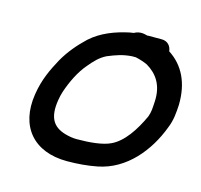

<svg xmlns="http://www.w3.org/2000/svg" viewBox="-84 -600 752 718"><g transform="rotate(15 292.0 -241.0)"><path d="M382 -415C398.6 -411.4 416.4 -405.6 428.7 -399.6C469 -375.7 496.3 -337.8 493.4 -275.4C491.7 -247.5 491.9 -233.7 484.3 -213.3C457.9 -155.7 422.4 -102.1 377.3 -81.2C347.9 -66.9 298.7 -62 247.7 -62C233.8 -62 218.2 -64.3 201.6 -69.1C153.3 -83.5 132.1 -115.4 143 -184.5C145 -196.9 147.7 -208.6 151 -218.8C165.8 -263.1 187 -305.3 212.3 -334.9C233.3 -360.3 250 -377.8 275.2 -390.4C307.1 -403.4 331.4 -412.5 367.1 -415ZM458.4 -505H408.4C405.7 -505 406.7 -505.1 401.6 -504.6C392.5 -507.1 372.8 -513.5 351 -501C346.7 -500.5 340.9 -499.6 335.2 -498.5C282.9 -487.2 230.7 -468.2 189.4 -431C158.9 -402.1 130.2 -369.4 107.5 -329.2C84 -285.9 63.3 -243.7 53.9 -184C33.6 -54.6 104.9 27 233.8 27C273.5 27 314.5 23.5 349.4 16.5C457.4 -4.4 530.3 -96.3 566.5 -192.2C580.2 -225.3 581.7 -253.2 583.6 -284.9C585.4 -370 554.3 -431.8 496.8 -468.8C495 -488.5 481.4 -505 458.4 -505Z"/></g></svg>

Font: Just Breathe
Style: BdObl3
Weight: 400
Foundry: Cannot Into Space Fonts
Version: Version 0.72